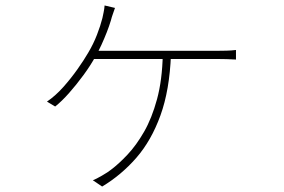

<svg xmlns="http://www.w3.org/2000/svg" viewBox="-20 -618 1040 703"><path d="M401 -589Q397 -577 393 -566Q389 -555 386 -543Q380 -523 371 -500Q362 -477 351.5 -454Q341 -431 330 -412Q312 -379 286 -343.5Q260 -308 233 -277.5Q206 -247 182 -228L152 -246Q183 -267 211.5 -299Q240 -331 264 -365Q288 -399 303 -425Q322 -457 335 -490.5Q348 -524 355 -552Q357 -562 359.5 -573.5Q362 -585 363 -598ZM326 -432Q335 -432 370 -432Q405 -432 454 -432Q503 -432 556.5 -432Q610 -432 658 -432Q706 -432 738 -432Q770 -432 776 -432Q792 -432 810 -432.5Q828 -433 844 -435V-400Q828 -401 809.5 -401.5Q791 -402 776 -402Q770 -402 738 -402Q706 -402 657.5 -402Q609 -402 555 -402Q501 -402 451.5 -402Q402 -402 366 -402Q330 -402 319 -402ZM606 -418Q601 -288 567.5 -195.5Q534 -103 479 -40Q424 23 354 65L320 42Q331 38 353.5 25Q376 12 387 3Q415 -18 447 -52Q479 -86 507.5 -135.5Q536 -185 555 -255Q574 -325 576 -418Z"/></svg>

Font: Noto Sans SC Thin
Style: Regular
Weight: 100
Designer: Ryoko NISHIZUKA 西塚涼子 (kana, bopomofo & ideographs); Paul D. Hunt (Latin, Greek & Cyrillic); Sandoll Communications 산돌커뮤니
Foundry: Adobe
Version: Version 2.004-H2;hotconv 1.0.118;makeotfexe 2.5.65603